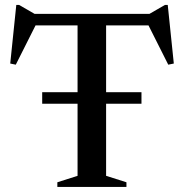

<svg xmlns="http://www.w3.org/2000/svg" viewBox="-20 -740 728 760"><path d="M147 -329.5V-375H540V-329.5ZM287 -659H400V-44L480.5 -18.5V0H207V-18.5L287 -44ZM612 -639.5H72.5L126.5 -651L42.5 -484L20.5 -488.5L44.5 -720.5H55.5L133.5 -675.5L84.5 -685H600L555 -675.5L633 -720.5H644L668 -488.5L646 -484L562 -651Z"/></svg>

Font: Newsreader 36pt Medium
Style: Regular
Weight: 500
Designer: Hugues Gentile
Foundry: Production Type
Version: Version 1.003